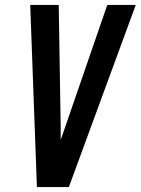

<svg xmlns="http://www.w3.org/2000/svg" viewBox="-20 -755 568 775"><path d="M129 0 111 -490 102 -735H217L225 -245Q225 -231 225 -217.5Q225 -204 225 -191Q230 -204 234.5 -217.5Q239 -231 244 -245L413 -735H528L258 0Z"/></svg>

Font: Iosevka SS04 Oblique
Style: Bold
Weight: 700
Italic angle: -9°
Monospace: yes
Designer: Belleve Invis
Foundry: Belleve Invis
Version: Version 19.0.0; ttfautohint (v1.8.4)